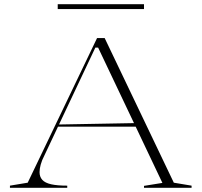

<svg xmlns="http://www.w3.org/2000/svg" viewBox="-20 -888 953 908"><path d="M27 0V-10L111 -24L439 -708H475L802 -24L886 -10V0H661V-9L748 -23L444 -663H431L190 -153Q178 -130 172.5 -109.5Q167 -89 167 -74Q167 -52 180 -37.5Q193 -23 222 -16.5Q251 -10 298 -10V0ZM246 -289V-299L626 -306V-289ZM253 -845V-868H661V-845Z"/></svg>

Font: Kalnia SemiExpanded ExtraLight
Style: Regular
Weight: 250
Width: 6
Designer: Frida Medrano
Foundry: Frida Medrano
Version: Version 1.105